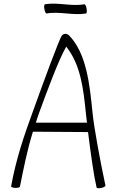

<svg xmlns="http://www.w3.org/2000/svg" viewBox="-20 -1008 622 1038"><path d="M232 -935C302 -948 374 -923 445 -935C449 -936 451 -948 448 -961C446 -975 441 -985 436 -985C366 -972 294 -997 223 -985C219 -984 217 -972 220 -959C222 -945 227 -935 232 -935ZM88 0C108 -99 126 -193 158 -296L456 -294C470 -180 487 -59 502 5C503 10 514 11 528 8C541 5 551 -1 550 -5C522 -136 488 -318 480 -401C465 -550 448 -721 352 -818C347 -822 341 -825 334 -825C327 -825 321 -822 316 -818C302 -804 209 -547 158 -406C109 -272 67 -149 40 0C40 4 51 7 64 8C77 8 88 5 88 0ZM190 -394C235 -517 295 -680 338 -756C417 -657 431 -525 444 -399C446 -382 448 -363 450 -345H174C179 -361 184 -378 190 -394Z"/></svg>

Font: Nupuram Condensed Thin
Style: Regular
Weight: 100
Width: 3
Designer: Santhosh Thottingal (santhosh.thottingal@gmail.com)
Foundry: SMC
Version: Version 1.000